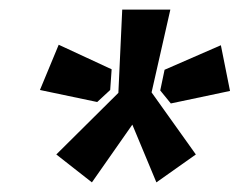

<svg xmlns="http://www.w3.org/2000/svg" viewBox="-20 -712 498 399"><path d="M295 -520 387 -391 305 -333 255 -453 171 -333 97 -391 226 -519 234 -692H334ZM212 -568 209 -525 182 -500 63 -525 102 -619ZM458 -523 335 -497 313 -524 322 -567 439 -618Z"/></svg>

Font: Exo 2.0 Extra Bold
Style: Italic
Weight: 800
Italic angle: -8°
Designer: Natanael Gama
Version: Version 1.001;PS 001.001;hotconv 1.0.70;makeotf.lib2.5.58329